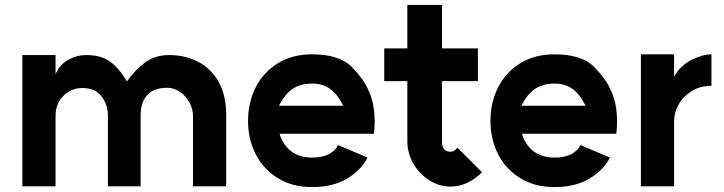

<svg xmlns="http://www.w3.org/2000/svg" viewBox="-20 -744 2944 781"><path d="M659 -387Q608 -387 580 -358.5Q552 -330 552 -272V14H419V-272Q419 -319 392.5 -352.5Q366 -386 315 -386Q270 -386 238 -354.5Q206 -323 206 -272V14H71V-520H206V-442Q221 -479 255.5 -499.5Q290 -520 332 -520Q392 -520 429.5 -492Q467 -464 496 -413Q531 -461 571 -490.5Q611 -520 668 -520Q733 -520 785.5 -493Q838 -466 869 -411.5Q900 -357 900 -278V14H765V-272Q765 -300 751 -326.5Q737 -353 712.5 -370Q688 -387 659 -387Z M1250 -404Q1201 -404 1169 -381.5Q1137 -359 1115 -314H1376Q1353 -361 1322.5 -382.5Q1292 -404 1250 -404ZM1249 -523Q1361 -523 1411 -471.5Q1461 -420 1478 -378Q1504 -326 1504 -249Q1504 -221 1501 -200H1117Q1130 -156 1163.5 -129.5Q1197 -103 1250 -103Q1293 -103 1319.5 -118Q1346 -133 1355 -154L1475 -103Q1450 -53 1392.5 -18Q1335 17 1249 17Q1169 17 1110 -19.5Q1051 -56 1020 -117Q989 -178 989 -252Q989 -327 1020 -388.5Q1051 -450 1110 -486.5Q1169 -523 1249 -523Z M1812 15Q1767 15 1726.5 -10.5Q1686 -36 1661.5 -78.5Q1637 -121 1637 -168V-414H1543V-547H1637V-724H1778V-547H1924V-414H1778V-168Q1778 -127 1812 -127Q1821 -127 1825.5 -129.5Q1830 -132 1841 -143L1941 -43Q1881 15 1812 15Z M2236 -404Q2187 -404 2155 -381.5Q2123 -359 2101 -314H2362Q2339 -361 2308.5 -382.5Q2278 -404 2236 -404ZM2235 -523Q2347 -523 2397 -471.5Q2447 -420 2464 -378Q2490 -326 2490 -249Q2490 -221 2487 -200H2103Q2116 -156 2149.5 -129.5Q2183 -103 2236 -103Q2279 -103 2305.5 -118Q2332 -133 2341 -154L2461 -103Q2436 -53 2378.5 -18Q2321 17 2235 17Q2155 17 2096 -19.5Q2037 -56 2006 -117Q1975 -178 1975 -252Q1975 -327 2006 -388.5Q2037 -450 2096 -486.5Q2155 -523 2235 -523Z M2874 -523V-395Q2828 -395 2793.5 -373.5Q2759 -352 2740.5 -319Q2722 -286 2722 -252V14H2587V-523H2722V-432Q2747 -477 2792.5 -500Q2838 -523 2874 -523Z"/></svg>

Font: SUIT ExtraBold
Style: Regular
Weight: 800
Designer: Sunn Youn; Korean Glyphs from Source Han Sans (Sandoll Communications; Soo-young Jang, Joo-yeon Kang)
Foundry: Sunn
Version: Version 1.008